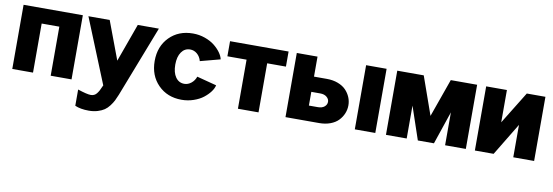

<svg xmlns="http://www.w3.org/2000/svg" viewBox="-56 -925 4439 1541"><g transform="rotate(10 2163.5 -154.5)"><path d="M37.1 -522.9H520V0H350.1V-399.9H206.1V0H37.1Z M777.8 0 565.4 -522.9H738.8L855.5 -211.9L967.8 -522.9H1139.6L915.5 55.2Q903.8 84.5 893.3 105.2Q882.8 126 864.7 149.9Q846.7 173.8 825.2 188.5Q803.7 203.1 771.2 213.1Q738.8 223.1 698.7 223.1Q631.8 223.1 586.4 203.1V70.8Q662.6 96.2 693.4 96.2Q722.7 96.2 740.7 74.2Q758.8 52.2 774.4 13.2L779.8 0Z M1151.4 -262.2Q1151.4 -381.8 1225.8 -457Q1300.3 -532.2 1417 -532.2Q1468.3 -532.2 1514.6 -515.9Q1561 -499.5 1592.8 -474.4Q1624.5 -449.2 1645 -420.9Q1665.5 -392.6 1670.9 -366.2L1508.3 -323.2Q1499 -358.9 1473.9 -380.4Q1448.7 -401.9 1417 -401.9Q1372.1 -401.9 1345.7 -364Q1319.3 -326.2 1319.3 -262.2Q1319.3 -197.3 1345.7 -159.7Q1372.1 -122.1 1417 -122.1Q1446.8 -122.1 1472.9 -142.8Q1499 -163.6 1510.3 -196.8L1670.9 -154.8Q1666 -129.4 1645.5 -101.8Q1625 -74.2 1593.3 -49.3Q1561.5 -24.4 1514.6 -8.3Q1467.8 7.8 1417 7.8Q1300.8 7.8 1226.1 -67.6Q1151.4 -143.1 1151.4 -262.2Z M1719.7 -399.9V-522.9H2196.8V-399.9H2043.9V0H1876V-399.9Z M2263.7 -522.9H2432.6V-359.9H2537.6Q2587.9 -359.9 2628.4 -344.5Q2668.9 -329.1 2693.6 -303.5Q2718.3 -277.8 2731.4 -246.3Q2744.6 -214.8 2744.6 -180.2Q2744.6 -145.5 2731.4 -113.8Q2718.3 -82 2693.6 -56.2Q2668.9 -30.3 2628.4 -15.1Q2587.9 0 2537.6 0H2263.7ZM2432.6 -235.8V-124H2505.4Q2540 -124 2559.3 -140.4Q2578.6 -156.7 2578.6 -180.2Q2578.6 -202.1 2558.8 -219Q2539.1 -235.8 2505.4 -235.8ZM2828.6 0V-522.9H2995.6V0Z M3473.6 0H3342.3L3251.5 -268.1V0H3082.5V-522.9H3298.3L3408.2 -211.9L3518.6 -522.9H3733.4V0H3564.5V-268.1Z M3807.1 -522.9H3976.1V-259.8L4138.2 -522.9H4290V0H4120.1V-264.2L3960 0H3807.1Z"/></g></svg>

Font: LT Superior Black
Style: Regular
Weight: 900
Designer: Daniel Lyons
Foundry: LyonsType
Version: Version 2.005